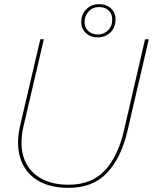

<svg xmlns="http://www.w3.org/2000/svg" viewBox="-20 -893 736 924"><path d="M310 11Q218 11 158.5 -26.5Q99 -64 77.5 -132.5Q56 -201 78 -294L174 -704H191L94 -289Q73 -199 94 -135.5Q115 -72 171 -38Q227 -4 310 -4Q420 -4 484 -72Q548 -140 577 -267L678 -704H696L593 -261Q563 -133 495 -61Q427 11 310 11ZM457 -873Q492 -873 514 -852.5Q536 -832 536 -800Q536 -761 511.5 -737Q487 -713 451 -713Q416 -713 393.5 -734Q371 -755 371 -786Q371 -824 395.5 -848.5Q420 -873 457 -873ZM457 -859Q426 -859 406.5 -838Q387 -817 387 -786Q387 -760 405 -743.5Q423 -727 451 -727Q479 -727 499.5 -746.5Q520 -766 520 -800Q520 -826 503 -842.5Q486 -859 457 -859Z"/></svg>

Font: Prodigy Sans Thin
Style: Italic
Weight: 100
Italic angle: -13°
Designer: Wei Huang
Foundry: Wei Huang
Version: Version 1.003; ttfautohint (v1.8.3)